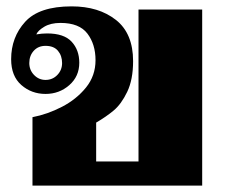

<svg xmlns="http://www.w3.org/2000/svg" viewBox="-20 -583 709 603"><path d="M82 -215Q129 -224 174.5 -247.5Q220 -271 250 -308Q280 -345 280 -394Q280 -444 254.5 -477.5Q229 -511 170 -511Q139 -511 119 -499Q99 -487 94 -475Q112 -478 128 -478Q181 -478 205 -452Q229 -426 229 -386Q229 -343 197.5 -315.5Q166 -288 123 -288Q79 -288 47 -316Q15 -344 15 -397Q15 -466 59 -514.5Q103 -563 205 -563Q290 -563 344 -520.5Q398 -478 398 -391Q398 -333 379.5 -294.5Q361 -256 337 -236Q313 -216 282 -198V-76H415V-553H615V0H82ZM175 -385Q175 -408 162 -423.5Q149 -439 123 -439Q100 -439 86 -423.5Q72 -408 72 -385Q72 -363 87 -347.5Q102 -332 123 -332Q145 -332 160 -347.5Q175 -363 175 -385Z"/></svg>

Font: Taviraj Black
Style: Regular
Weight: 900
Designer: Katatrad Team
Foundry: CadsonDemak
Version: Version 1.001